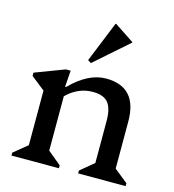

<svg xmlns="http://www.w3.org/2000/svg" viewBox="-114 -870 875 965"><g transform="rotate(15 324.0 -387.5)"><path d="M34 0V-15L105 -73V-357L33 -414V-431L186 -489H211L205 -404H210Q302 -497 394 -497Q557 -497 557 -317V-72L628 -15V0H381V-15L451 -73V-290Q451 -357 427 -386Q403 -415 347 -415Q271 -415 211 -356V-73L281 -15V0ZM299 -552 282 -563 368 -775H372L473 -708V-705Z"/></g></svg>

Font: Platypi
Style: Regular
Weight: 400
Designer: David Sargent
Foundry: Bolt Cutter Type
Version: Version 1.200; ttfautohint (v1.8.4.7-5d5b)